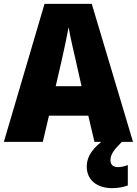

<svg xmlns="http://www.w3.org/2000/svg" viewBox="-20 -736 710 996"><path d="M470 0H505C447 47 430 89 430 128C430 197 482 240 562 240C597 240 623 233 643 226V120C630 126 609 131 592 131C568 131 553 119 553 96C553 66 569 43 612 0H670L456 -716H211L0 0H202L234 -136H438ZM373 -422 403 -289H269L300 -423C311 -472 328 -550 336 -595C343 -550 363 -466 373 -422Z"/></svg>

Font: Noto Sans Thai SemCond Blk
Style: Regular
Weight: 900
Width: 4
Designer: Monotype Design Team
Foundry: Monotype Imaging Inc.
Version: Version 2.002